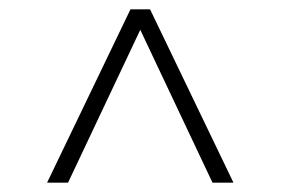

<svg xmlns="http://www.w3.org/2000/svg" viewBox="-20 -694 603 412"><path d="M260 -674H302L481 -302H436L281 -630L126 -302H81Z"/></svg>

Font: Murecho Light
Style: Regular
Weight: 300
Designer: Neil Summerour
Foundry: Positype
Version: Version 1.010; ttfautohint (v1.8.3)